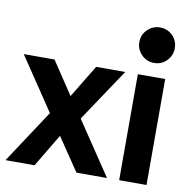

<svg xmlns="http://www.w3.org/2000/svg" viewBox="-83 -805 873 885"><g transform="rotate(10 353.5 -363.0)"><path d="M0 0 164 -249 -2 -496H142L244 -343L337 -496H473L308 -249L475 0H332L228 -154L136 0Z M596 -560Q562 -560 537.5 -584.5Q513 -609 513 -643Q513 -678 537.5 -702Q562 -726 596 -726Q631 -726 655 -702Q679 -678 679 -643Q679 -609 655 -584.5Q631 -560 596 -560ZM532 0V-496H660V0Z"/></g></svg>

Font: Rethink Sans
Style: Bold
Weight: 700
Designer: The Rethink Sans project authors (Hans Thiessen). DM Sans designed by Colophon Foundry.
Foundry: Rethink Communications LLC
Version: Version 1.001